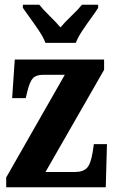

<svg xmlns="http://www.w3.org/2000/svg" viewBox="-20 -786 483 806"><path d="M6 0V-41L252 -472H161Q132 -472 118.5 -458Q105 -444 95 -403L88 -374H31L42 -536H417V-493L171 -64H294Q329 -64 345 -81Q361 -98 369 -147L374 -181H429L424 0ZM171 -606Q162 -629 144.5 -655.5Q127 -682 108 -708Q89 -734 76 -753V-766H145Q160 -747 187.5 -720Q215 -693 234 -671Q252 -693 280.5 -720Q309 -747 324 -766H392V-753Q380 -734 361 -708Q342 -682 324.5 -655.5Q307 -629 298 -606Z"/></svg>

Font: Noto Serif Myanmar ExtraCondensed ExtraBold
Style: Regular
Weight: 800
Width: 2
Designer: Ben Mitchell and the Monotype Design Team
Foundry: Monotype Imaging Inc.
Version: Version 2.106; ttfautohint (v1.8.4.7-5d5b)